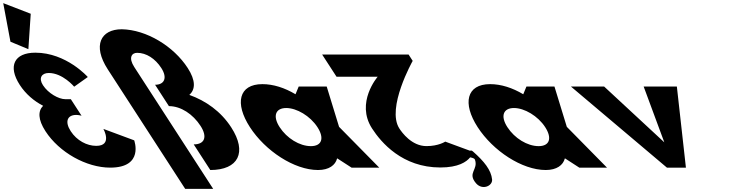

<svg xmlns="http://www.w3.org/2000/svg" viewBox="-382 -1060 4686 1214"><path d="M-315.9 -796.2 -202.6 -749.1 -187.7 -973 -361.6 -1040.2ZM87 -511.8C87 -511.8 14.7 -598.5 -73.7 -598.5C-118.8 -598.5 -139.5 -566.2 -110.3 -521.2C-77.3 -470.2 -11.4 -432.8 31.1 -432.8H65.9L133.7 -328.2C133.7 -328.2 116.8 -333.3 99.8 -333.3C43.7 -333.3 26.1 -290.8 65.2 -230.5C103.8 -171 167.7 -137.8 226.4 -137.8C331.8 -137.8 271.8 -244.9 271.8 -244.9L466.5 -172.7C466.5 -172.7 530.6 -0.1 314.7 -0.1C164.3 -0.1 -7.6 -96.2 -94.6 -230.5C-142.5 -304.4 -142.3 -358 -109.4 -391.1C-166.9 -420.9 -219.3 -465.1 -256.8 -522.9C-333.9 -641.9 -292 -726.9 -158.6 -726.9C37.8 -726.9 173.1 -573 173.1 -573Z M947.7 15C1125.7 15 1182.2 -97 1079.8 -255C1014.4 -356 919 -423 815 -460C854 -494 856.1 -551 804.9 -630C715.6 -768 544.2 -872 388.2 -875C254.2 -875 202 -772 299.1 -622L404 -460L491.5 -325L788.8 134H965.8L467.1 -636C428.8 -695 450.8 -726 484.8 -726C542.8 -726 599.1 -690 637.9 -630C678.7 -567 656.6 -524 598.6 -524L686 -389C762 -389 838.1 -338 886 -264C931.3 -194 911.8 -147 842.8 -147Z M1198.2 -256C1295.3 -106 1478.7 15 1628.7 15C1698.7 15 1738.6 -16 1749.4 -58H1751.4L1841 0H2016L1761.9 -258L1683.7 -513H1506.7L1486.5 -464C1417.9 -505 1346 -528 1277 -528C1127 -528 1101 -406 1198.2 -256ZM1386.2 -256C1340.2 -327 1360.8 -377 1427.8 -377C1493.8 -377 1579.2 -327 1625.2 -256C1670.5 -186 1652.9 -136 1583.9 -136C1511.9 -136 1431.5 -186 1386.2 -256Z M2314.7 -136.2C2221.2 -136.2 2159.6 -222 2143.1 -247.5C2059.4 -376.7 2227.4 -675 2227.4 -675L2201.6 -715H1655L1745.9 -574.8H2006C2006 -574.8 1864.3 -411.5 1970.6 -247.5C2027.8 -159.1 2161.7 -1 2402.2 -1C2516.3 -1 2567.7 -36.5 2590.6 -65C2604.1 -62.6 2618.2 -58.6 2620.9 -51C2644 14 2570.6 32 2628 99C2667.8 145 2733 116 2729.5 75C2723.6 15 2679 -40 2608.8 -102C2600.9 -109 2595 -109.6 2590.3 -106.7L2433.2 -164.6C2433.2 -164.6 2391.2 -136.2 2314.7 -136.2Z M2638.2 -256C2735.3 -106 2918.7 15 3068.7 15C3138.7 15 3178.6 -16 3189.4 -58H3191.4L3281 0H3456L3201.9 -258L3123.7 -513H2946.7L2926.5 -464C2857.9 -505 2786 -528 2717 -528C2567 -528 2541 -406 2638.2 -256ZM2826.2 -256C2780.2 -327 2800.8 -377 2867.8 -377C2933.8 -377 3019.2 -327 3065.2 -256C3110.5 -186 3092.9 -136 3023.9 -136C2951.9 -136 2871.5 -186 2826.2 -256Z M3437.7 -513H3227.7L3835 0H3955L3897.7 -513H3687.7L3818.4 -160Z"/></svg>

Font: Hussar
Style: BdOpOblSeven
Weight: 700
Foundry: Cannot Into Space Fonts
Version: Version 2.00